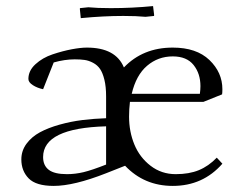

<svg xmlns="http://www.w3.org/2000/svg" viewBox="-20 -610 810 637"><path d="M50.8 -81.1Q50.8 -109.9 67.9 -133.1Q85 -156.2 112.5 -171.1Q140.1 -186 177.7 -196.5Q215.3 -207 253.2 -211.7Q291 -216.3 332 -217.8V-290Q332 -322.3 326.4 -345.2Q320.8 -368.2 312 -381.1Q303.2 -394 288.8 -401.6Q274.4 -409.2 260.7 -411.1Q247.1 -413.1 228 -413.1Q194.8 -413.1 158.2 -402.8L123 -314Q104 -317.9 89.1 -327.4Q74.2 -336.9 74.2 -348.1Q74.2 -375.5 97.7 -397Q121.1 -418.5 154.5 -429.7Q188 -440.9 217.8 -446.5Q247.6 -452.1 268.1 -452.1Q363.8 -452.1 391.1 -386.2Q454.1 -452.1 553.2 -452.1Q631.8 -452.1 674.8 -410.9Q717.8 -369.6 717.8 -314Q717.8 -302.7 716.8 -296.9L654.8 -272H411.1Q408.2 -247.6 408.2 -223.1Q408.2 -173.3 425.8 -130.6Q443.4 -87.9 479.5 -60.1Q515.6 -32.2 563 -32.2Q607.4 -32.2 639.6 -45.4Q671.9 -58.6 699.2 -86.9L717.8 -66.9Q653.3 6.8 553.2 6.8Q458.5 6.8 395 -60.1L332 -35.2Q225.1 6.8 158.2 6.8Q99.6 6.8 75.2 -18.1Q50.8 -43 50.8 -81.1ZM123 -88.9Q123 -61 141.8 -46.6Q160.6 -32.2 202.1 -32.2Q229.5 -32.2 257.1 -38.8Q284.7 -45.4 332 -64V-190.9Q123 -185.1 123 -88.9ZM245.1 -578.1V-583L272.9 -585.9Q302.7 -583 347.2 -583Q418 -583 487.8 -589.8L491.2 -562V-557.1L462.9 -554.2Q433.1 -557.1 389.2 -557.1Q323.2 -557.1 248 -549.8ZM417 -298.8H643.1Q645 -312.5 645 -324.2Q645 -365.7 622.3 -394.3Q599.6 -422.9 553.2 -422.9Q504.4 -422.9 468 -391.8Q431.6 -360.8 417 -298.8Z"/></svg>

Font: Dihjauti
Style: Regular
Weight: 400
Designer: T. Christopher White
Version: Version 3.0.0